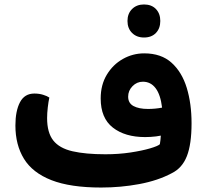

<svg xmlns="http://www.w3.org/2000/svg" viewBox="-20 -824 931 860"><path d="M643 -336Q659 -336 675 -337.5Q691 -339 706 -342Q699 -400 677 -429Q655 -458 620 -458Q593 -458 573.5 -438Q554 -418 554 -391Q554 -362 578 -349Q602 -336 643 -336ZM452 -133Q512 -133 564.5 -141Q617 -149 652.5 -159.5Q688 -170 696 -178Q699 -194 700.5 -218.5Q702 -243 702 -267L725 -223Q704 -216 679 -213Q654 -210 630 -210Q540 -210 485.5 -252.5Q431 -295 431 -383Q431 -444 458.5 -489.5Q486 -535 530.5 -560Q575 -585 626 -585Q702 -585 748.5 -543Q795 -501 816.5 -430.5Q838 -360 838 -272Q838 -178 817 -124.5Q796 -71 749 -48Q687 -15 604 0.5Q521 16 433 16Q295 16 210.5 -17Q126 -50 87.5 -112.5Q49 -175 49 -262Q49 -327 69.5 -366Q90 -405 134 -405Q155 -405 173 -399.5Q191 -394 201 -387Q197 -369 194 -343Q191 -317 191 -295Q191 -230 218.5 -195Q246 -160 304.5 -146.5Q363 -133 452 -133ZM625 -656Q592 -656 571.5 -676.5Q551 -697 551 -730Q551 -763 571.5 -783.5Q592 -804 625 -804Q659 -804 678.5 -783.5Q698 -763 698 -730Q698 -697 678.5 -676.5Q659 -656 625 -656Z"/></svg>

Font: Baloo Bhaijaan 2
Style: Bold
Weight: 700
Designer: Sanskriti Dholi, Noopur Datye and Ek Type
Foundry: Ek Type
Version: Version 1.701